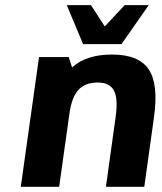

<svg xmlns="http://www.w3.org/2000/svg" viewBox="-20 -720 626 740"><path d="M246.1 -500 245.1 -499 257.8 -460Q312.5 -509.8 411.6 -509.8Q514.6 -509.8 553 -452.9Q591.3 -396 573.7 -270L536.1 0H388.2L425.8 -270Q435.5 -339.8 419.2 -370.8Q402.8 -401.9 356.4 -401.9Q308.1 -401.9 282.2 -373.5Q256.3 -345.2 247.6 -282.2L208 0H60.1L130.4 -500ZM448.2 -549.8H300.3L237.3 -700.2H330.6L383.8 -618.2L460.4 -700.2H553.2Z"/></svg>

Font: Fivo Sans
Style: Italic
Weight: 700
Designer: Alexander Slobzheninov
Foundry: Alexander Slobzheninov
Version: 1.0